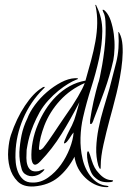

<svg xmlns="http://www.w3.org/2000/svg" viewBox="-20 -770 527 793"><path d="M448 -521Q434 -458 411.5 -395.5Q389 -333 367 -277Q366 -272 362 -264Q358 -256 353 -258Q352 -258 352 -267Q352 -276 353 -279Q355 -293 358.5 -312.5Q362 -332 366.5 -352Q371 -372 376 -391.5Q381 -411 385 -425Q388 -431 392.5 -452Q397 -473 402 -501.5Q407 -530 411 -563Q415 -596 416 -626.5Q417 -657 415.5 -682Q414 -707 407 -719Q402 -729 405 -730Q409 -730 414 -725Q429 -710 437.5 -684.5Q446 -659 450 -629.5Q454 -600 453 -571Q452 -542 448 -521ZM474 -632Q484 -612 486 -583Q488 -554 485 -520.5Q482 -487 475.5 -451.5Q469 -416 461 -383.5Q453 -351 445.5 -323Q438 -295 433 -277Q419 -225 407.5 -173.5Q396 -122 396 -86Q396 -73 395 -73Q393 -71 390.5 -76Q388 -81 386 -86Q376 -122 377.5 -160.5Q379 -199 387 -239.5Q395 -280 407.5 -321.5Q420 -363 432 -404Q446 -456 460 -512.5Q474 -569 469 -632Q469 -637 468.5 -637.5Q468 -638 469 -638Q471 -638 474 -632ZM330 -427Q270 -401 227.5 -354.5Q185 -308 163 -251Q154 -227 148.5 -205.5Q143 -184 141 -160Q140 -148 147 -151Q154 -154 159 -160Q171 -175 181 -189.5Q191 -204 201.5 -219.5Q212 -235 223.5 -252.5Q235 -270 249 -290Q264 -311 277.5 -331.5Q291 -352 301.5 -370Q312 -388 319.5 -403Q327 -418 330 -427ZM308 -348Q272 -278 234 -216.5Q196 -155 147 -104Q116 -71 110 -114Q108 -148 115 -185Q122 -222 136 -255Q149 -287 168 -317Q187 -347 212 -372Q237 -397 267.5 -414Q298 -431 333 -437Q345 -479 356 -519.5Q367 -560 374 -599Q381 -638 381.5 -674.5Q382 -711 375 -744Q373 -750 374 -750Q376 -751 377.5 -748Q379 -745 379 -744Q403 -696 402.5 -641Q402 -586 389 -527Q376 -468 356.5 -407Q337 -346 323 -285Q314 -246 312.5 -201.5Q311 -157 321 -114Q331 -69 358 -37.5Q385 -6 420 -3Q428 -2 428 0Q428 2 425.5 2.5Q423 3 421 3Q400 3 379.5 -5Q359 -13 341 -28Q323 -43 309.5 -63.5Q296 -84 290 -110Q288 -118 288 -123Q260 -70 220.5 -37.5Q181 -5 121 0Q76 3 52.5 -21Q29 -45 20 -79Q11 -113 14 -150.5Q17 -188 25 -212Q48 -281 83 -333.5Q118 -386 153 -407Q155 -409 159 -410.5Q163 -412 164 -411Q166 -410 163 -407Q160 -404 159 -403Q105 -349 75.5 -279.5Q46 -210 44 -138Q43 -120 45 -99Q47 -78 54.5 -59.5Q62 -41 76 -28.5Q90 -16 114 -16Q148 -15 178.5 -36.5Q209 -58 231.5 -89.5Q254 -121 268 -157Q282 -193 284 -223Q277 -215 272 -206.5Q267 -198 259 -188Q258 -186 253 -181.5Q248 -177 245 -178Q243 -179 247 -189.5Q251 -200 257 -212.5Q263 -225 269 -236.5Q275 -248 277 -252Q288 -275 294 -298Q300 -321 308 -348ZM447 -23Q447 -21 442 -19Q439 -18 437 -18Q418 -16 401.5 -20Q385 -24 368 -41Q359 -50 352.5 -68Q346 -86 342.5 -103Q339 -120 339.5 -133Q340 -146 344 -145Q345 -146 347.5 -141Q350 -136 352 -129.5Q354 -123 356 -116.5Q358 -110 359 -107Q364 -91 371 -78Q378 -65 388 -55Q412 -27 440 -26Q442 -26 444.5 -25.5Q447 -25 447 -23ZM302 -445Q302 -444 300.5 -443Q299 -442 293 -440Q280 -435 261 -423.5Q242 -412 221 -395Q200 -378 179.5 -355.5Q159 -333 144 -307Q129 -280 118.5 -254.5Q108 -229 102 -207.5Q96 -186 93.5 -171Q91 -156 90 -151Q89 -134 89 -117.5Q89 -101 93.5 -87.5Q98 -74 108 -67Q118 -60 138 -63Q140 -63 150.5 -67.5Q161 -72 163 -71Q164 -70 162 -67Q160 -64 156 -60.5Q152 -57 148.5 -54.5Q145 -52 144 -51Q135 -46 124 -43.5Q113 -41 102.5 -43Q92 -45 83 -51.5Q74 -58 70 -70Q59 -107 60 -142Q62 -177 69 -211.5Q76 -246 93 -281Q103 -308 124.5 -337Q146 -366 174 -390Q202 -414 232.5 -430Q263 -446 290 -447Q294 -447 298 -447Q302 -447 302 -445Z"/></svg>

Font: Akronim
Style: Regular
Weight: 400
Designer: Grzegorz Klimczewski
Foundry: Fonty.PL
Version: Version 1.002